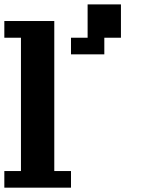

<svg xmlns="http://www.w3.org/2000/svg" viewBox="-20 -866 732 886"><path d="M0 0V-76.7H76.7V-691.9H0V-769H230.5V-76.7H307.6V0ZM307.6 -615.2V-691.9H384.3V-845.7H538.1V-691.9H461.4V-615.2Z"/></svg>

Font: Good Old DOS
Style: Regular
Weight: 400
Designer: Vasily Draigo
Foundry: Vasily Draigo
Version: 1.0